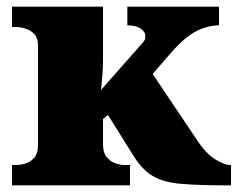

<svg xmlns="http://www.w3.org/2000/svg" viewBox="-20 -556 714 576"><path d="M16 0V-61H31Q40 -61 55 -65Q70 -69 82 -82Q94 -95 94 -121V-419Q94 -444 81.5 -455.5Q69 -467 54 -471Q39 -475 31 -475H16V-536H289V-374Q289 -356 287.5 -335.5Q286 -315 284.5 -300.5Q283 -286 283 -286L410 -430Q415 -436 415.5 -441Q416 -446 416 -448Q416 -461 401.5 -470.5Q387 -480 362 -480V-536H637V-480Q603 -480 569 -462.5Q535 -445 496 -401L438 -334L571 -136Q597 -96 625 -78.5Q653 -61 670 -61H673V0H659Q575 0 523 -4.5Q471 -9 440 -27Q409 -45 384 -83L304 -211L289 -199V-125Q289 -97 301 -83.5Q313 -70 328 -65.5Q343 -61 351 -61H370V0Z"/></svg>

Font: Noto Serif Black
Style: Regular
Weight: 900
Designer: Monotype Design Team
Foundry: Monotype Imaging Inc.
Version: Version 2.014; ttfautohint (v1.8.4.7-5d5b)